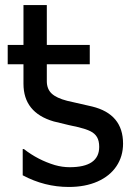

<svg xmlns="http://www.w3.org/2000/svg" viewBox="-20 -722 523 755"><path d="M250.5 13.2Q155.3 13.2 69.3 -32.7V-135.7H74.2Q129.4 -92.8 195.8 -72.8Q225.1 -64.5 253.9 -64.5Q370.1 -64.5 370.1 -144.5Q370.1 -168 361.6 -182.6Q353 -197.3 335.9 -205.8Q318.8 -214.4 289.1 -221.7Q261.2 -227.1 190.9 -244.6Q72.3 -279.3 72.3 -392.6V-469.2H10.3V-545.4H72.3V-702.1H164.1V-545.4H333V-469.2H164.1V-402.8Q164.1 -372.1 183.1 -354.2Q202.1 -336.4 243.7 -325.7L342.3 -303.2Q463.9 -273.4 463.9 -157.2Q463.9 -107.4 438 -68.6Q412.1 -29.8 363.8 -8.3Q315.4 13.2 250.5 13.2Z"/></svg>

Font: SG Kara Bold
Style: Regular
Weight: 400
Designer: Damoon Khanjanzadeh
Version: Version 1.000